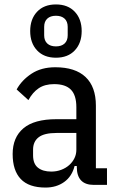

<svg xmlns="http://www.w3.org/2000/svg" viewBox="-20 -833 529 865"><path d="M403 0Q326 0 326 -81V-85H316Q304 -38 269 -13Q234 12 185 12Q110 12 73.5 -26.5Q37 -65 37 -139Q37 -214 85.5 -255Q134 -296 234 -296H324V-350Q324 -404 299.5 -429Q275 -454 224 -454Q182 -454 154.5 -435.5Q127 -417 108 -382L55 -430Q78 -472 122 -501Q166 -530 229 -530Q319 -530 365.5 -486Q412 -442 412 -357V-75H462V0ZM211 -60Q235 -60 256 -68Q277 -76 292 -89.5Q307 -103 315.5 -120.5Q324 -138 324 -158V-234H235Q179 -234 154 -214.5Q129 -195 129 -159V-133Q129 -95 151 -77.5Q173 -60 211 -60ZM232 -573Q178 -573 147 -606Q116 -639 116 -693Q116 -747 147 -780Q178 -813 232 -813Q286 -813 317 -780Q348 -747 348 -693Q348 -639 317 -606Q286 -573 232 -573ZM232 -624Q257 -624 271 -637Q285 -650 285 -674V-712Q285 -736 271 -749Q257 -762 232 -762Q207 -762 193 -749Q179 -736 179 -712V-674Q179 -650 193 -637Q207 -624 232 -624Z"/></svg>

Font: IBM Plex Sans Condensed Text
Style: Regular
Weight: 450
Width: 3
Designer: Mike Abbink, Paul van der Laan, Pieter van Rosmalen
Foundry: Bold Monday
Version: Version 1.1